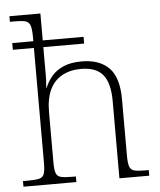

<svg xmlns="http://www.w3.org/2000/svg" viewBox="-54 -806 710 853"><g transform="rotate(-5 301.5 -380.0)"><path d="M16 0V-25H37Q71 -25 88 -29Q105 -33 110.5 -48.5Q116 -64 116 -98V-610H22V-640H116V-659Q116 -695 110 -711Q104 -727 88.5 -731Q73 -735 44 -735H20V-760H158V-640H340V-610H158V-484Q158 -474 157.5 -462.5Q157 -451 156 -442Q155 -433 155 -429H157Q168 -456 187.5 -479.5Q207 -503 240 -517.5Q273 -532 322 -532Q401 -532 443.5 -489Q486 -446 486 -349V-98Q486 -64 491.5 -48.5Q497 -33 513 -29Q529 -25 561 -25H577V0H444V-346Q444 -424 414 -461.5Q384 -499 316 -499Q268 -499 232 -479.5Q196 -460 177 -420.5Q158 -381 158 -320V-97Q158 -63 163.5 -48Q169 -33 185.5 -29Q202 -25 234 -25H252V0Z"/></g></svg>

Font: Noto Serif Thai ExtraLight
Style: Regular
Weight: 250
Version: Version 2.001